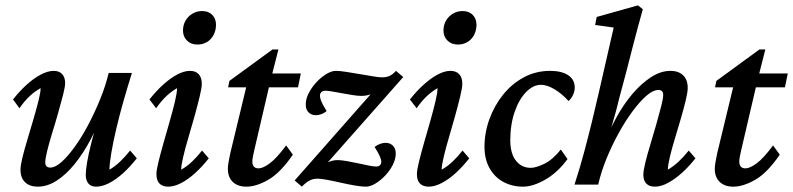

<svg xmlns="http://www.w3.org/2000/svg" viewBox="-20 -699 3003 727"><path d="M183.6 -430.7Q204.1 -430.7 215.3 -418.5Q226.6 -406.2 226.6 -384.8Q226.6 -370.1 218.8 -339.8Q210.9 -309.6 200.2 -271.5Q189.5 -233.4 177.7 -195.8Q166 -158.2 158.7 -127.9Q151.4 -97.7 151.4 -84Q151.4 -75.2 155.8 -69.8Q160.2 -64.5 170.9 -64.5Q189.5 -64.5 213.4 -85.9Q237.3 -107.4 263.7 -144Q290 -180.7 314.5 -227.1Q338.9 -273.4 359.4 -323.7Q379.9 -374 391.6 -422.9H479.5Q463.9 -373 448.2 -318.4Q432.6 -263.7 420.4 -211.9Q408.2 -160.2 401.4 -119.6Q394.5 -79.1 394.5 -56.6Q415 -68.4 434.1 -86.4Q453.1 -104.5 472.7 -128.9L498 -99.6Q473.6 -68.4 446.8 -43.9Q419.9 -19.5 393.6 -5.9Q367.2 7.8 343.8 7.8Q325.2 7.8 314.9 -3.9Q304.7 -15.6 304.7 -37.1Q304.7 -53.7 309.6 -83.5Q314.5 -113.3 326.7 -161.6Q338.9 -210 359.4 -279.3H369.1Q350.6 -222.7 323.2 -170.9Q295.9 -119.1 263.2 -78.6Q230.5 -38.1 194.8 -15.1Q159.2 7.8 123 7.8Q92.8 7.8 75.2 -8.8Q57.6 -25.4 57.6 -56.6Q57.6 -72.3 64.9 -102.5Q72.3 -132.8 84 -171.4Q95.7 -210 106.9 -248.5Q118.2 -287.1 126 -318.4Q133.8 -349.6 133.8 -365.2Q112.3 -353.5 92.8 -335.4Q73.2 -317.4 53.7 -289.1L29.3 -322.3Q53.7 -353.5 80.6 -377.9Q107.4 -402.3 134.3 -416.5Q161.1 -430.7 183.6 -430.7Z M617.2 7.8Q595.7 7.8 584 -3.9Q572.3 -15.6 572.3 -40Q572.3 -54.7 580.1 -86.4Q587.9 -118.2 599.6 -159.2Q611.3 -200.2 623 -241.2Q634.8 -282.2 642.6 -315.4Q650.4 -348.6 650.4 -365.2Q629.9 -353.5 610.4 -335.4Q590.8 -317.4 571.3 -289.1L545.9 -322.3Q570.3 -353.5 597.2 -377.9Q624 -402.3 650.4 -416.5Q676.8 -430.7 699.2 -430.7Q720.7 -430.7 732.4 -418Q744.1 -405.3 744.1 -381.8Q744.1 -367.2 736.3 -334.5Q728.5 -301.8 717.3 -261.2Q706.1 -220.7 693.8 -179.7Q681.6 -138.7 673.8 -105.5Q666 -72.3 666 -56.6Q687.5 -68.4 706.5 -86.4Q725.6 -104.5 745.1 -128.9L770.5 -99.6Q746.1 -68.4 719.2 -43.9Q692.4 -19.5 666 -5.9Q639.6 7.8 617.2 7.8ZM727.5 -530.3Q703.1 -530.3 688 -545.4Q672.9 -560.5 672.9 -583Q672.9 -604.5 682.6 -621.1Q692.4 -637.7 709 -647.5Q725.6 -657.2 745.1 -657.2Q769.5 -657.2 783.7 -642.6Q797.9 -627.9 797.9 -605.5Q797.9 -584 788.6 -566.4Q779.3 -548.8 763.2 -539.6Q747.1 -530.3 727.5 -530.3Z M1088.9 -113.3Q1041 -43.9 995.6 -18.1Q950.2 7.8 913.1 7.8Q879.9 7.8 861.3 -10.3Q842.8 -28.3 842.8 -59.6Q842.8 -70.3 845.2 -84Q847.7 -97.7 851.6 -117.2L912.1 -368.2H843.8L848.6 -392.6L1011.7 -511.7H1034.2L1003.9 -392.6L943.4 -132.8Q939.5 -115.2 937.5 -105.5Q935.5 -95.7 935.5 -87.9Q935.5 -61.5 959 -61.5Q975.6 -61.5 1001.5 -80.6Q1027.3 -99.6 1063.5 -148.4ZM958 -368.2 968.8 -420.9H1119.1L1108.4 -368.2Z M1202.1 -62.5 1193.4 -66.4Q1207 -77.1 1223.1 -85Q1239.3 -92.8 1258.8 -92.8Q1270.5 -92.8 1291 -89.4Q1311.5 -85.9 1334 -81.1Q1356.4 -76.2 1375.5 -72.3Q1394.5 -68.4 1404.3 -68.4Q1413.1 -68.4 1418.5 -73.2Q1423.8 -78.1 1423.8 -86.9Q1423.8 -93.8 1418 -107.4Q1412.1 -121.1 1398.4 -142.6Q1408.2 -150.4 1419.4 -154.3Q1430.7 -158.2 1440.4 -158.2Q1456.1 -158.2 1467.3 -147.9Q1478.5 -137.7 1478.5 -117.2Q1478.5 -96.7 1467.3 -74.7Q1456.1 -52.7 1438.5 -34.2Q1420.9 -15.6 1401.4 -3.9Q1381.8 7.8 1365.2 7.8Q1349.6 7.8 1323.7 3.4Q1297.9 -1 1270 -7.3Q1242.2 -13.7 1218.3 -18.1Q1194.3 -22.5 1182.6 -22.5Q1166 -22.5 1152.3 -15.6Q1138.7 -8.8 1123 7.8L1095.7 -15.6L1400.4 -361.3L1409.2 -357.4Q1397.5 -346.7 1381.8 -341.3Q1366.2 -335.9 1347.7 -335.9Q1335 -335.9 1315.9 -338.9Q1296.9 -341.8 1276.4 -345.7Q1255.9 -349.6 1238.3 -352.5Q1220.7 -355.5 1211.9 -355.5Q1202.1 -355.5 1196.8 -350.1Q1191.4 -344.7 1191.4 -336.9Q1191.4 -328.1 1196.3 -315.9Q1201.2 -303.7 1216.8 -278.3Q1207 -270.5 1196.3 -266.6Q1185.5 -262.7 1175.8 -262.7Q1160.2 -262.7 1148.9 -272.9Q1137.7 -283.2 1137.7 -303.7Q1137.7 -324.2 1148.9 -346.2Q1160.2 -368.2 1177.7 -387.2Q1195.3 -406.2 1215.3 -418.5Q1235.4 -430.7 1252 -430.7Q1266.6 -430.7 1291 -426.8Q1315.4 -422.9 1341.8 -418.5Q1368.2 -414.1 1391.1 -410.2Q1414.1 -406.2 1425.8 -406.2Q1443.4 -406.2 1455.1 -411.6Q1466.8 -417 1479.5 -430.7L1506.8 -407.2Z M1603.5 7.8Q1582 7.8 1570.3 -3.9Q1558.6 -15.6 1558.6 -40Q1558.6 -54.7 1566.4 -86.4Q1574.2 -118.2 1585.9 -159.2Q1597.7 -200.2 1609.4 -241.2Q1621.1 -282.2 1628.9 -315.4Q1636.7 -348.6 1636.7 -365.2Q1616.2 -353.5 1596.7 -335.4Q1577.1 -317.4 1557.6 -289.1L1532.2 -322.3Q1556.6 -353.5 1583.5 -377.9Q1610.4 -402.3 1636.7 -416.5Q1663.1 -430.7 1685.5 -430.7Q1707 -430.7 1718.8 -418Q1730.5 -405.3 1730.5 -381.8Q1730.5 -367.2 1722.7 -334.5Q1714.8 -301.8 1703.6 -261.2Q1692.4 -220.7 1680.2 -179.7Q1668 -138.7 1660.2 -105.5Q1652.3 -72.3 1652.3 -56.6Q1673.8 -68.4 1692.9 -86.4Q1711.9 -104.5 1731.4 -128.9L1756.8 -99.6Q1732.4 -68.4 1705.6 -43.9Q1678.7 -19.5 1652.3 -5.9Q1626 7.8 1603.5 7.8ZM1713.9 -530.3Q1689.5 -530.3 1674.3 -545.4Q1659.2 -560.5 1659.2 -583Q1659.2 -604.5 1668.9 -621.1Q1678.7 -637.7 1695.3 -647.5Q1711.9 -657.2 1731.4 -657.2Q1755.9 -657.2 1770 -642.6Q1784.2 -627.9 1784.2 -605.5Q1784.2 -584 1774.9 -566.4Q1765.6 -548.8 1749.5 -539.6Q1733.4 -530.3 1713.9 -530.3Z M2028.3 -377.9Q1999 -377.9 1972.2 -350.6Q1945.3 -323.2 1928.7 -275.4Q1912.1 -227.5 1912.1 -165Q1913.1 -115.2 1934.6 -89.4Q1956.1 -63.5 1989.3 -63.5Q2009.8 -63.5 2041.5 -79.1Q2073.2 -94.7 2103.5 -132.8L2128.9 -96.7Q2091.8 -45.9 2044.9 -19Q1998 7.8 1960.9 7.8Q1918.9 7.8 1885.7 -10.3Q1852.5 -28.3 1833.5 -62.5Q1814.5 -96.7 1814.5 -142.6Q1814.5 -196.3 1833 -247.6Q1851.6 -298.8 1884.8 -340.3Q1918 -381.8 1963.4 -406.2Q2008.8 -430.7 2063.5 -430.7Q2105.5 -430.7 2130.9 -414.6Q2156.2 -398.4 2156.2 -367.2Q2156.2 -353.5 2149.9 -339.8Q2143.6 -326.2 2132.8 -316.4Q2107.4 -344.7 2079.1 -361.3Q2050.8 -377.9 2028.3 -377.9Z M2324.2 -325.2Q2317.4 -295.9 2310.1 -270Q2302.7 -244.1 2293.9 -213.4Q2285.2 -182.6 2272.5 -142.6H2264.6Q2284.2 -199.2 2312.5 -251.5Q2340.8 -303.7 2375 -343.8Q2409.2 -383.8 2445.8 -407.2Q2482.4 -430.7 2518.6 -430.7Q2548.8 -430.7 2566.4 -414.1Q2584 -397.5 2584 -366.2Q2584 -350.6 2576.7 -319.8Q2569.3 -289.1 2558.1 -250.5Q2546.9 -211.9 2535.2 -173.3Q2523.4 -134.8 2516.1 -103.5Q2508.8 -72.3 2508.8 -56.6Q2529.3 -68.4 2548.8 -86.4Q2568.4 -104.5 2587.9 -128.9L2613.3 -99.6Q2588.9 -68.4 2561.5 -43.9Q2534.2 -19.5 2508.3 -5.9Q2482.4 7.8 2460 7.8Q2438.5 7.8 2427.2 -3.9Q2416 -15.6 2416 -37.1Q2416 -51.8 2423.3 -82.5Q2430.7 -113.3 2442.4 -151.4Q2454.1 -189.5 2464.8 -227.5Q2475.6 -265.6 2483.4 -295.9Q2491.2 -326.2 2491.2 -339.8Q2491.2 -358.4 2472.7 -358.4Q2453.1 -358.4 2428.2 -336.9Q2403.3 -315.4 2376 -278.8Q2348.6 -242.2 2322.8 -195.3Q2296.9 -148.4 2276.4 -98.1Q2255.9 -47.9 2245.1 0H2155.3Q2176.8 -66.4 2192.9 -127Q2209 -187.5 2222.2 -241.7Q2235.4 -295.9 2246.1 -342.8L2303.7 -594.7L2233.4 -604.5L2239.3 -634.8L2395.5 -678.7L2414.1 -664.1Q2405.3 -632.8 2394.5 -593.3Q2383.8 -553.7 2373 -511.2Q2362.3 -468.8 2351.6 -427.7Z M2932.6 -113.3Q2884.8 -43.9 2839.4 -18.1Q2793.9 7.8 2756.8 7.8Q2723.6 7.8 2705.1 -10.3Q2686.5 -28.3 2686.5 -59.6Q2686.5 -70.3 2689 -84Q2691.4 -97.7 2695.3 -117.2L2755.9 -368.2H2687.5L2692.4 -392.6L2855.5 -511.7H2877.9L2847.7 -392.6L2787.1 -132.8Q2783.2 -115.2 2781.2 -105.5Q2779.3 -95.7 2779.3 -87.9Q2779.3 -61.5 2802.7 -61.5Q2819.3 -61.5 2845.2 -80.6Q2871.1 -99.6 2907.2 -148.4ZM2801.8 -368.2 2812.5 -420.9H2962.9L2952.1 -368.2Z"/></svg>

Font: Crimson Pro Medium
Style: Italic
Weight: 500
Italic angle: -12°
Designer: Jacques Le Bailly
Foundry: Baron von Fonthausen
Version: Version 1.003